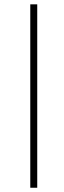

<svg xmlns="http://www.w3.org/2000/svg" viewBox="-20 -712 296 889"><path d="M152.4 157.3H120.2V-691.9H152.4Z"/></svg>

Font: Playfair Display SC
Style: Italic
Weight: 400
Italic angle: -14°
Designer: Claus Eggers Sørensen
Foundry: Claus Eggers Sørensen
Version: Version 1.202; ttfautohint (v1.6)